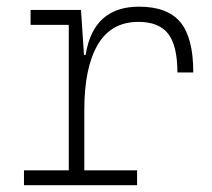

<svg xmlns="http://www.w3.org/2000/svg" viewBox="-20 -547 626 567"><path d="M229 -222.7V-43.9H384.8V0H50.8V-43.9H183.1V-473.6H70.3V-517.6H219.2L228 -384.8H232.9Q255.4 -527.3 390.6 -527.3Q474.6 -527.3 512.7 -481.4Q550.8 -435.5 550.8 -333H503.9Q503.9 -412.1 476.6 -447.3Q449.2 -482.4 388.7 -482.4Q308.1 -482.4 268.6 -414.8Q229 -347.2 229 -222.7Z"/></svg>

Font: Cascadia Mono ExtraLight
Style: Regular
Weight: 200
Monospace: yes
Designer: Aaron Bell
Foundry: Saja Typeworks
Version: Version 2404.023; ttfautohint (v1.8.4)